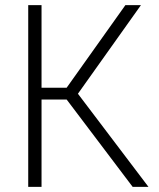

<svg xmlns="http://www.w3.org/2000/svg" viewBox="-20 -727 617 747"><path d="M239.3 -339.8H141.6V0H89.8V-707H141.6V-385.7H239.3L467.8 -707H528.3L283.2 -362.3L557.6 0H496.1Z"/></svg>

Font: Pretendard Std ExtraLight
Style: Regular
Weight: 200
Designer: Base glyphs from Inter by Rasmus Andersson; Hangeul glyphs from Noto Sans CJK(Source Han Sans) by Jang Soo-young and Kan
Foundry: Kil Hyung-jin
Version: Version 1.309